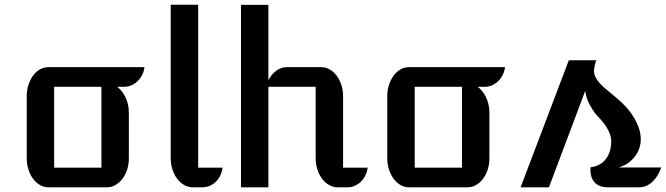

<svg xmlns="http://www.w3.org/2000/svg" viewBox="-20 -797 2834 817"><path d="M93.8 -387.2Q93.8 -413.1 101.1 -435.8Q108.4 -458.5 120.8 -475.3Q133.3 -492.2 149.9 -501.7Q166.5 -511.2 185.5 -511.2H594.7Q592.8 -494.1 585.2 -478.8Q577.6 -463.4 566.2 -452.1Q554.7 -440.9 540 -434.3Q525.4 -427.7 509.3 -427.7H478.5Q487.8 -420.9 496.8 -410.2Q505.9 -399.4 512.9 -385.3Q520 -371.1 524.2 -354.2Q528.3 -337.4 528.3 -317.9V-123Q528.3 -97.7 521 -75.2Q513.7 -52.7 501 -36.1Q488.3 -19.5 471.4 -9.8Q454.6 0 435.5 0H185.5Q166.5 0 149.9 -9.8Q133.3 -19.5 120.8 -36.1Q108.4 -52.7 101.1 -75.2Q93.8 -97.7 93.8 -123ZM411.6 -83.5V-427.7H210.4V-83.5Z M706.5 -776.9H823.2V-83.5H927.2Q924.3 -64 916.3 -48.3Q908.2 -32.7 896.7 -22Q885.3 -11.2 870.8 -5.6Q856.4 0 840.8 0H799.8Q780.8 0 763.7 -9.8Q746.6 -19.5 733.9 -36.4Q721.2 -53.2 713.9 -75.7Q706.5 -98.1 706.5 -124Z M1005.4 -776.4H1122.1V-455.6Q1135.7 -481.9 1156 -496.6Q1176.3 -511.2 1200.2 -511.2H1347.2Q1366.2 -511.2 1383.1 -501.5Q1399.9 -491.7 1412.6 -474.9Q1425.3 -458 1432.6 -435.5Q1439.9 -413.1 1439.9 -387.2V-83.5H1544.4Q1542.5 -66.4 1534.9 -51Q1527.3 -35.6 1516.1 -24.4Q1504.9 -13.2 1490.2 -6.6Q1475.6 0 1460 0H1416.5Q1397.5 0 1380.4 -9.8Q1363.3 -19.5 1350.6 -36.4Q1337.9 -53.2 1330.6 -75.7Q1323.2 -98.1 1323.2 -124V-427.7H1122.1V0H1005.4Z M1627.9 -387.2Q1627.9 -413.1 1635.3 -435.8Q1642.6 -458.5 1655 -475.3Q1667.5 -492.2 1684.1 -501.7Q1700.7 -511.2 1719.7 -511.2H2128.9Q2127 -494.1 2119.4 -478.8Q2111.8 -463.4 2100.3 -452.1Q2088.9 -440.9 2074.2 -434.3Q2059.6 -427.7 2043.5 -427.7H2012.7Q2022 -420.9 2031 -410.2Q2040 -399.4 2047.1 -385.3Q2054.2 -371.1 2058.3 -354.2Q2062.5 -337.4 2062.5 -317.9V-123Q2062.5 -97.7 2055.2 -75.2Q2047.9 -52.7 2035.2 -36.1Q2022.5 -19.5 2005.6 -9.8Q1988.8 0 1969.7 0H1719.7Q1700.7 0 1684.1 -9.8Q1667.5 -19.5 1655 -36.1Q1642.6 -52.7 1635.3 -75.2Q1627.9 -97.7 1627.9 -123ZM1945.8 -83.5V-427.7H1744.6V-83.5Z M2400.4 -540.5H2517.6Q2513.2 -529.8 2511 -519.3Q2508.8 -508.8 2507.8 -502Q2506.3 -483.9 2513.7 -469.2Q2521 -454.6 2533.4 -441.2Q2545.9 -427.7 2562.3 -414.6Q2578.6 -401.4 2595.7 -386.7Q2615.2 -371.1 2635.3 -350.8Q2655.3 -330.6 2671.4 -306.4Q2687.5 -282.2 2697.5 -255.1Q2707.5 -228 2706.5 -198.7Q2705.6 -178.2 2697.8 -159.4Q2689.9 -140.6 2677.2 -125.7Q2664.6 -110.8 2647.7 -100.1Q2630.9 -89.4 2612.3 -84.5H2793.9Q2787.1 -65.4 2777.6 -50Q2768.1 -34.7 2756.1 -23.4Q2744.1 -12.2 2730 -6.1Q2715.8 0 2700.7 0H2566.9Q2544.4 0 2529.5 -7.1Q2514.6 -14.2 2506.1 -25.9Q2497.6 -37.6 2494.4 -53Q2491.2 -68.4 2492.7 -85Q2508.3 -86.9 2523.4 -93.3Q2538.6 -99.6 2550.5 -111.6Q2562.5 -123.5 2570.6 -141.6Q2578.6 -159.7 2580.6 -185.1Q2582.5 -205.1 2576.7 -222.7Q2570.8 -240.2 2561 -255.9Q2551.3 -271.5 2538.6 -285.6Q2525.9 -299.8 2513.7 -313Q2501 -329.6 2488.3 -353Q2475.6 -376.5 2470.2 -410.2L2315.9 0H2195.3Z"/></svg>

Font: Atomic Age
Style: Regular
Weight: 400
Version: Version 1.007; ttfautohint (v1.4.1) -l 6 -r 46 -G 0 -x 0 -H 